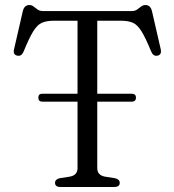

<svg xmlns="http://www.w3.org/2000/svg" viewBox="-20 -744 694 764"><path d="M132.5 -355.5Q132.5 -371 148.5 -371H288.5V-661.5H193.5Q165.5 -661.5 147 -653.5Q128.5 -645.5 112.2 -619.2Q96 -593 74 -539Q65.5 -519 49 -522.5Q30.5 -526 36 -548.5L71 -700.5Q77 -724 97 -724Q106.5 -724 113.8 -718Q121 -712 129.8 -706Q138.5 -700 151.5 -700H504Q517 -700 525.5 -706Q534 -712 541.5 -718Q549 -724 558.5 -724Q578.5 -724 584.5 -700.5L619.5 -548.5Q624.5 -526 606.5 -522.5Q590 -519 581.5 -539Q559.5 -593 543.2 -619.2Q527 -645.5 508.5 -653.5Q490 -661.5 462 -661.5H367V-371H504Q521 -371 521 -355.5Q521 -339.5 504 -339.5H367V-75Q367 -46.5 398.5 -41L437 -35Q456.5 -30.5 456.5 -16.5Q456.5 0 434.5 0H220.5Q199 0 199 -16.5Q199 -30.5 218 -35L257 -41Q288.5 -46.5 288.5 -75V-339.5H148.5Q132.5 -339.5 132.5 -355.5Z"/></svg>

Font: Fraunces 9pt S050 Light
Style: Regular
Weight: 300
Version: Version 1.000; ttfautohint (v1.8.3)